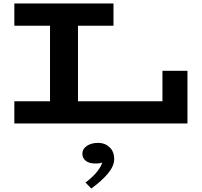

<svg xmlns="http://www.w3.org/2000/svg" viewBox="-20 -706 1154 1098"><path d="M1052 -301V0H62V-127H266V-559H62V-686H629V-559H426V-127H909V-301ZM502 372 469 338Q514 304 538 272Q562 240 564 223Q555 229 523 229Q490 229 470.5 213.5Q451 198 451 173Q451 146 476.5 128.5Q502 111 542 111Q580 111 606.5 136Q633 161 633 204Q633 243 597.5 286Q562 329 502 372Z"/></svg>

Font: BioRhyme Expanded ExtraBold
Style: Regular
Weight: 800
Width: 7
Designer: Aoife Mooney
Foundry: Aoife Mooney Type
Version: Version 1.000